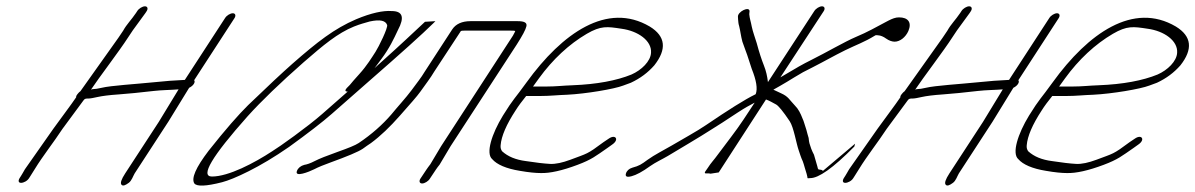

<svg xmlns="http://www.w3.org/2000/svg" viewBox="-20 -550 3785 608"><path d="M414.6 -515 410.7 -509C395.9 -487 381 -473 370.1 -453L355.3 -431L234.5 -261C230.1 -258 227.1 -254 224.6 -251C222.1 -248 220.7 -245 221.2 -242C208.8 -223 162.8 -162 149.4 -143L58.9 -14C53.5 -5 50 2 46.6 7L42.1 14C36.7 23 38.7 29 46.7 29C54.7 29 66.7 23 72.1 14L76.6 7C80 2 85 -6 90.4 -15C116.1 -57 149.8 -99 177.9 -142L244.3 -232C248.2 -238 252.2 -238 260.2 -238C266.2 -238 276.2 -240 289.7 -243C303.2 -246 325.6 -249 355.6 -251C385.6 -253 422.6 -257 467 -262C492.5 -265 522.5 -265 545.5 -267L482.8 -164L376.5 -1C364.1 18 360.2 30 364.8 35C369.3 40 376.8 37 387.7 29C397.2 22 401.1 8 406.5 -1L513.3 -165L579 -272C591.9 -278 599.8 -290 594.8 -296L722.8 -493C727.7 -501 725.2 -508 717.2 -508C709.2 -508 697.7 -501 692.8 -493L565.3 -297C527.3 -295 509.8 -294 461.3 -289C412.9 -284 330.4 -279 302 -272C289.5 -269 281 -268 277 -268C273 -268 269.5 -267 268 -266C291.7 -302 359.1 -390 385.3 -431L400.6 -454L440.7 -509L444.6 -515C449.6 -523 447 -530 439 -530C431 -530 419.6 -523 414.6 -515Z M1325.8 -481C1288.3 -446 1244.9 -405 1194.6 -360C1182.8 -349 1171.9 -340 1166 -334C1169.9 -339 1176.8 -349 1187.6 -363C1213.1 -397 1226.6 -426 1240.2 -455C1261.6 -495 1255.3 -515 1220.3 -515C1193.3 -517 1155.4 -509 1107.7 -489C1038.1 -459 985.7 -418 905.8 -348C875.2 -321 827.9 -277 765.7 -217C736.2 -188 693.9 -140 640.9 -73C599.7 -19 585.2 15 595.5 31C603.6 41 632.6 40 683.4 27C702.3 22 730.2 11 767.9 -8C805.6 -27 848.2 -52 895.7 -85C955.1 -128 1000.6 -163 1030.2 -189L1148.6 -293C1248.3 -380 1317.4 -442 1352.9 -477C1354.8 -479 1356.8 -481 1358.8 -483ZM1081.1 -260 1000.2 -189C954.8 -149 863.7 -84 841.9 -71C785.5 -34 704.1 9 651.1 9C613.1 9 651.2 -55 764.3 -182C807.6 -230 866.7 -287 941.7 -353C1004.9 -408 1049.3 -445 1101 -466C1123.9 -475 1130.9 -476 1150.8 -482C1183.7 -489 1200.7 -485 1205.9 -471C1209.1 -462 1179 -401 1169.2 -386C1157.5 -368 1141.9 -342 1118.3 -316C1102.5 -299 1093.7 -288 1087.8 -281L1077.9 -271C1072 -264 1072.1 -260 1081.1 -260Z M1341.1 16 1360.4 -13C1363.9 -18 1367.3 -23 1372.3 -29L1406.8 -87L1616.4 -409C1634.2 -437 1644.6 -456 1647 -467C1649.4 -478 1640.9 -483 1618.9 -483H1469.9C1442.9 -483 1423.4 -474 1412.1 -457L1325.6 -324C1313.2 -303 1298.9 -286 1283 -264C1265.2 -240 1237.4 -210 1219.6 -188C1191.3 -155 1156.1 -124 1115.8 -97C1105.3 -90 1082.9 -81 1049 -69C1015.1 -57 990.1 -47 976.7 -40C963.3 -33 951.3 -29 943.8 -28C932.3 -25 923.9 -18 920.4 -9C911.6 13 959 -6 974.9 -14C988.3 -21 1005.8 -28 1025.2 -35C1080.1 -55 1114 -69 1128.9 -79C1137.9 -85 1146.3 -92 1154.8 -97C1184.6 -119 1214.9 -148 1246.6 -184C1278.4 -220 1300.7 -245 1310.6 -259C1327.4 -283 1342.7 -302 1355.6 -324L1439.6 -452C1443.1 -453 1447.1 -453 1450.1 -453H1599.1C1604.1 -453 1608.1 -453 1611.6 -452C1611.1 -449 1607.7 -444 1604.2 -437L1376.8 -87L1342.8 -30C1337.3 -23 1333.9 -18 1330.4 -13L1311.1 16C1306.2 24 1308.7 31 1316.7 31C1324.7 31 1336.2 24 1341.1 16Z M1667.9 -276C1670.9 -280 1676.8 -288 1686.7 -302C1730.3 -362 1781.9 -410 1838.2 -443C1883 -469 1902.5 -466 1948.1 -459C2000.6 -452 2044.3 -421 2041.6 -383C2040.3 -356 2011.5 -328 1979.6 -314C1933.3 -295 1870.4 -283 1792.9 -280C1762.4 -279 1740.9 -276 1709.9 -276ZM1646.2 -246H1690.2C1722.2 -246 1744.6 -249 1776.1 -250C1835.6 -253 1925 -268 1953.4 -279L1977.8 -288C2007.7 -302 2031.6 -320 2051.9 -343C2092 -394 2088.2 -435 2037.5 -466C1903.4 -545 1760.7 -446 1647.3 -289C1609.2 -236 1606.7 -239 1572.6 -184C1537.1 -126 1517.5 -64 1538.7 -46C1553.3 -29 1582.9 -16 1626.4 -9C1655 -4 1677 -2 1692 -2C1721.5 -1 1760.9 -10 1808.8 -28C1854.2 -45 1866.6 -56 1902.9 -81L1918.3 -92C1942.2 -108 1929.1 -126 1907.7 -111L1891.3 -100C1837.6 -60 1841 -65 1785.7 -44C1761.2 -35 1739.8 -30 1721.3 -31C1702.8 -32 1677.2 -35 1644.7 -40C1613.7 -44 1588.6 -54 1570 -71C1566.4 -76 1564.4 -82 1565.3 -90C1567.6 -119 1583.8 -156 1612.5 -200C1621.9 -215 1633.3 -230 1646.2 -246Z M2256 -4 2405.7 -235C2416.8 -231 2426.8 -225 2437.9 -219C2444.9 -215 2459.5 -198 2480.8 -166C2493.4 -147 2501.8 -95 2508.9 -75L2514.6 -58C2517.1 -51 2519.2 -45 2522.2 -39C2525.8 -30 2531.4 -7 2534.5 1L2537.1 12C2534.1 16 2544.1 14 2546.1 14C2572.1 14 2617.4 -17 2685.4 -86L2687.8 -95L2584.9 -8C2587.9 -12 2575.4 -13 2574.4 -13C2569.4 -13 2569.4 -19 2568.3 -23L2557.6 -60C2554.5 -66 2551.5 -72 2548.9 -79L2543.3 -96C2542.3 -100 2541.2 -106 2540.7 -113C2538.1 -120 2536.5 -129 2533.5 -139L2526.8 -160C2525.3 -165 2523.7 -170 2521.2 -175C2515.1 -191 2508 -205 2497.9 -215C2478.7 -235 2477.2 -244 2452.6 -255L2429 -266C2445.9 -276 2456.4 -281 2472.3 -291L2495.2 -305C2519.6 -320 2523.6 -322 2555.5 -338C2592.8 -357 2618.2 -372 2656.6 -391C2693.4 -409 2715.9 -416 2750.2 -437L2784.1 -455L2749.2 -437C2754.7 -440 2758.7 -438 2761.7 -438C2767.7 -438 2777.8 -434 2785.8 -428C2795.3 -421 2805.9 -418 2812.9 -418C2829.9 -418 2847.8 -432 2856.6 -452C2867.9 -479 2855.8 -495 2826.8 -495C2815.8 -495 2805.8 -491 2793.9 -485L2784.4 -480C2756 -465 2726.6 -448 2690.3 -433C2654.9 -418 2597.1 -384 2546.8 -359C2524.4 -348 2498 -333 2466.6 -314L2451.2 -305L2588.6 -515C2593.6 -523 2591 -530 2583 -530C2575 -530 2563.6 -523 2558.6 -515L2411.8 -290C2409.7 -308 2406.1 -325 2398.9 -343C2391.8 -361 2384.1 -384 2376.4 -413L2367.7 -440C2365.1 -449 2362.1 -457 2360.5 -466C2357.9 -481 2353.8 -491 2352.7 -505L2353.6 -515C2352.5 -531 2315.7 -513 2316.8 -497L2317.3 -488C2317.9 -481 2318.4 -474 2320.5 -468C2324.6 -452 2326.2 -435 2330.9 -418L2340.6 -391C2348.2 -372 2353.4 -352 2360.5 -332C2375.3 -295 2379.5 -269 2373.1 -252L2371.6 -251C2338.7 -235 2286.5 -202 2215.8 -154C2190 -136 2133.7 -105 2106.8 -89C2081.4 -74 2052.6 -60 2030.7 -44C2010.3 -29 2004.3 -25 1982.4 -19C1971.9 -16 1964.4 -9 1962 0C1959.6 9 1965.1 12 1980.1 8C1995 4 2014 -6 2038.8 -24C2055.7 -36 2077.7 -46 2094.6 -56C2125.9 -75 2196.1 -116 2233 -140L2267.8 -162C2281.2 -171 2297.1 -181 2315.1 -193C2342.9 -211 2349.4 -214 2369.8 -225L2334.2 -171C2310.5 -135 2279.3 -96 2255 -63C2239.2 -41 2233.2 -37 2220.4 -17L2213.4 -7C2208.5 1 2216.5 -1 2224.5 -1L2230 0Z M3024.6 -515 3020.7 -509C3005.9 -487 2991 -473 2980.1 -453L2965.3 -431L2844.5 -261C2840.1 -258 2837.1 -254 2834.6 -251C2832.1 -248 2830.7 -245 2831.2 -242C2818.8 -223 2772.8 -162 2759.4 -143L2668.9 -14C2663.5 -5 2660 2 2656.6 7L2652.1 14C2646.7 23 2648.7 29 2656.7 29C2664.7 29 2676.7 23 2682.1 14L2686.6 7C2690 2 2695 -6 2700.4 -15C2726.1 -57 2759.8 -99 2787.9 -142L2854.3 -232C2858.2 -238 2862.2 -238 2870.2 -238C2876.2 -238 2886.2 -240 2899.7 -243C2913.2 -246 2935.6 -249 2965.6 -251C2995.6 -253 3032.6 -257 3077 -262C3102.5 -265 3132.5 -265 3155.5 -267L3092.8 -164L2986.5 -1C2974.1 18 2970.2 30 2974.8 35C2979.3 40 2986.8 37 2997.7 29C3007.2 22 3011.1 8 3016.5 -1L3123.3 -165L3189 -272C3201.9 -278 3209.8 -290 3204.8 -296L3332.8 -493C3337.7 -501 3335.2 -508 3327.2 -508C3319.2 -508 3307.7 -501 3302.8 -493L3175.3 -297C3137.3 -295 3119.8 -294 3071.3 -289C3022.9 -284 2940.4 -279 2912 -272C2899.5 -269 2891 -268 2887 -268C2883 -268 2879.5 -267 2878 -266C2901.7 -302 2969.1 -390 2995.3 -431L3010.6 -454L3050.7 -509L3054.6 -515C3059.6 -523 3057 -530 3049 -530C3041 -530 3029.6 -523 3024.6 -515Z M3333.9 -276C3336.9 -280 3342.8 -288 3352.7 -302C3396.3 -362 3447.9 -410 3504.2 -443C3549 -469 3568.5 -466 3614.1 -459C3666.6 -452 3710.3 -421 3707.6 -383C3706.3 -356 3677.5 -328 3645.6 -314C3599.3 -295 3536.4 -283 3458.9 -280C3428.4 -279 3406.9 -276 3375.9 -276ZM3312.2 -246H3356.2C3388.2 -246 3410.6 -249 3442.1 -250C3501.6 -253 3591 -268 3619.4 -279L3643.8 -288C3673.7 -302 3697.6 -320 3717.9 -343C3758 -394 3754.2 -435 3703.5 -466C3569.4 -545 3426.7 -446 3313.3 -289C3275.2 -236 3272.7 -239 3238.6 -184C3203.1 -126 3183.5 -64 3204.7 -46C3219.3 -29 3248.9 -16 3292.4 -9C3321 -4 3343 -2 3358 -2C3387.5 -1 3426.9 -10 3474.8 -28C3520.2 -45 3532.6 -56 3568.9 -81L3584.3 -92C3608.2 -108 3595.1 -126 3573.7 -111L3557.3 -100C3503.6 -60 3507 -65 3451.7 -44C3427.2 -35 3405.8 -30 3387.3 -31C3368.8 -32 3343.2 -35 3310.7 -40C3279.7 -44 3254.6 -54 3236 -71C3232.4 -76 3230.4 -82 3231.3 -90C3233.6 -119 3249.8 -156 3278.5 -200C3287.9 -215 3299.3 -230 3312.2 -246Z"/></svg>

Font: MewTooHand
Style: UltimateIta
Weight: 400
Designer: Mew Too, Robert Jablonski
Version: Version 0.77